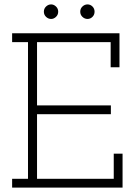

<svg xmlns="http://www.w3.org/2000/svg" viewBox="-20 -851 611 871"><path d="M35 -40H107V-660H35V-700H522V-546H482V-660H148V-373H483V-333H148V-40H496V-154H536V0H35ZM344 -798Q344 -812 354 -821.5Q364 -831 377 -831Q390 -831 399.5 -821.5Q409 -812 409 -798Q409 -784 399.5 -774.5Q390 -765 377 -765Q364 -765 354 -774.5Q344 -784 344 -798ZM179 -798Q179 -812 189 -821.5Q199 -831 212 -831Q224 -831 234 -821.5Q244 -812 244 -798Q244 -784 234 -774.5Q224 -765 212 -765Q199 -765 189 -774.5Q179 -784 179 -798Z"/></svg>

Font: Josefin Slab
Style: Regular
Weight: 400
Designer: Santiago Orozco
Foundry: Typemade
Version: Version 1.000